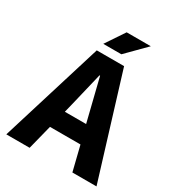

<svg xmlns="http://www.w3.org/2000/svg" viewBox="-195 -952 989 1073"><g transform="rotate(30 300.0 -415.0)"><path d="M225.1 -709 306.2 -830.1H461.9L341.8 -709ZM8.8 0 211.9 -659.2H388.2L590.8 0H435.1L396 -158.2H199.2L159.2 0ZM229 -272.9H366.2L351.1 -334Q314 -485.4 298.8 -545.9H294.9Q272 -447.8 244.1 -334Z"/></g></svg>

Font: Office Code Pro Bold
Style: Regular
Weight: 700
Designer: Nathan Rutzky & Paul D. Hunt
Foundry: Adobe Systems Incorporated
Version: Version 1.004;PS 001.004;hotconv 1.0.70;makeotf.lib2.5.58329